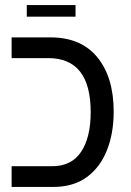

<svg xmlns="http://www.w3.org/2000/svg" viewBox="-20 -740 517 760"><path d="M26 0V-82H186Q263 -82 301 -139Q339 -196 339 -296Q339 -510 171 -510H26V-592H180Q301 -592 365.5 -513Q430 -434 430 -298Q430 -212 403 -144.5Q376 -77 323 -38.5Q270 0 190 0ZM86 -674V-720H279V-674Z"/></svg>

Font: Noto Sans Hebrew SemiCondensed
Style: Regular
Weight: 400
Width: 4
Designer: Monotype Design Team
Foundry: Monotype Imaging Inc.
Version: Version 2.004; ttfautohint (v1.8.4.7-5d5b)